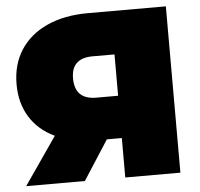

<svg xmlns="http://www.w3.org/2000/svg" viewBox="-51 -752 840 805"><g transform="rotate(-5 369.0 -350.0)"><path d="M676 -700V0H444V-166H381L274 0H27L165 -200Q97 -232 60.5 -290.5Q24 -349 24 -429Q24 -512 63.5 -573Q103 -634 176 -667Q249 -700 348 -700ZM262 -433Q262 -344 352 -344H444V-518H352Q262 -518 262 -433Z"/></g></svg>

Font: CMG Sans Black
Style: Regular
Weight: 900
Designer: Julieta Ulanovsky
Foundry: Julieta Ulanovsky
Version: Version 7.200